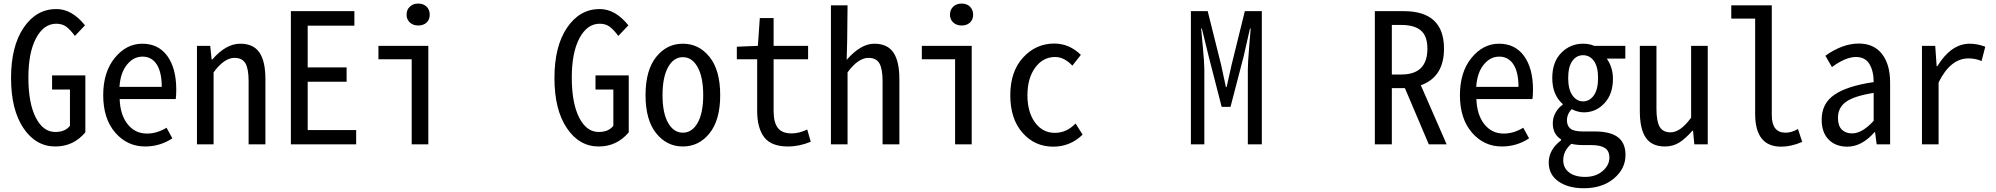

<svg xmlns="http://www.w3.org/2000/svg" viewBox="-20 -797 11020 1060"><path d="M285.2 11.7Q177.7 11.7 109.4 -89.8Q41 -191.4 41 -366.2Q41 -542 110.8 -644.5Q180.7 -747.1 291 -747.1Q377 -747.1 449.2 -657.2L393.6 -598.6Q369.1 -631.8 346.7 -648.9Q324.2 -666 291 -666Q221.7 -666 179.2 -586.4Q136.7 -506.8 136.7 -369.1Q136.7 -228.5 177.2 -148.4Q217.8 -68.4 285.2 -68.4Q339.8 -68.4 366.2 -102.5V-302.7H267.6V-380.9H451.2V-66.4Q385.7 11.7 285.2 11.7Z M781.2 11.7Q682.6 11.7 616.2 -64.9Q549.8 -141.6 549.8 -271.5Q549.8 -399.4 613.8 -477.5Q677.7 -555.7 765.6 -555.7Q854.5 -555.7 903.8 -487.8Q953.1 -419.9 953.1 -301.8Q953.1 -269.5 950.2 -250H640.6Q643.6 -163.1 684.6 -111.3Q725.6 -59.6 792 -59.6Q846.7 -59.6 899.4 -91.8L931.6 -33.2Q863.3 11.7 781.2 11.7ZM639.6 -317.4H873Q873 -398.4 845.2 -441.4Q817.4 -484.4 766.6 -484.4Q716.8 -484.4 680.7 -439.5Q644.5 -394.5 639.6 -317.4Z M1067.4 0V-543.9H1140.6L1148.4 -468.8H1152.3Q1227.5 -555.7 1306.6 -555.7Q1378.9 -555.7 1412.1 -507.3Q1445.3 -459 1445.3 -360.4V0H1352.5V-349.6Q1352.5 -417 1335 -447.3Q1317.4 -477.5 1274.4 -477.5Q1217.8 -477.5 1159.2 -397.5V0Z M1585.9 0V-735.4H1936.5V-655.3H1678.7V-424.8H1893.6V-345.7H1678.7V-79.1H1946.3V0Z M2252.9 0V-469.7H2069.3V-543.9H2344.7V0ZM2224.6 -715.8Q2224.6 -743.2 2242.7 -760.3Q2260.7 -777.3 2289.1 -777.3Q2317.4 -777.3 2335 -760.3Q2352.5 -743.2 2352.5 -715.8Q2352.5 -688.5 2335 -672.4Q2317.4 -656.2 2289.1 -656.2Q2260.7 -656.2 2242.7 -672.9Q2224.6 -689.5 2224.6 -715.8Z M3285.2 11.7Q3177.7 11.7 3109.4 -89.8Q3041 -191.4 3041 -366.2Q3041 -542 3110.8 -644.5Q3180.7 -747.1 3291 -747.1Q3377 -747.1 3449.2 -657.2L3393.6 -598.6Q3369.1 -631.8 3346.7 -648.9Q3324.2 -666 3291 -666Q3221.7 -666 3179.2 -586.4Q3136.7 -506.8 3136.7 -369.1Q3136.7 -228.5 3177.2 -148.4Q3217.8 -68.4 3285.2 -68.4Q3339.8 -68.4 3366.2 -102.5V-302.7H3267.6V-380.9H3451.2V-66.4Q3385.7 11.7 3285.2 11.7Z M3543.9 -271.5Q3543.9 -409.2 3602.5 -482.4Q3661.1 -555.7 3750 -555.7Q3838.9 -555.7 3897.5 -482.4Q3956.1 -409.2 3956.1 -271.5Q3956.1 -134.8 3897.5 -61.5Q3838.9 11.7 3750 11.7Q3661.1 11.7 3602.5 -61.5Q3543.9 -134.8 3543.9 -271.5ZM3862.3 -271.5Q3862.3 -371.1 3831.5 -426.3Q3800.8 -481.4 3750 -481.4Q3699.2 -481.4 3668.5 -426.3Q3637.7 -371.1 3637.7 -271.5Q3637.7 -172.9 3668.5 -118.7Q3699.2 -64.5 3750 -64.5Q3800.8 -64.5 3831.5 -118.7Q3862.3 -172.9 3862.3 -271.5Z M4330.1 11.7Q4238.3 11.7 4199.2 -39.1Q4160.2 -89.8 4160.2 -185.5V-469.7H4047.9V-539.1L4164.1 -543.9L4174.8 -697.3H4251V-543.9H4441.4V-469.7H4251V-183.6Q4251 -122.1 4273.9 -91.3Q4296.9 -60.5 4350.6 -60.5Q4391.6 -60.5 4436.5 -82L4456.1 -14.6Q4393.6 11.7 4330.1 11.7Z M4567.4 0V-767.6H4659.2L4657.2 -576.2L4654.3 -466.8Q4732.4 -555.7 4806.6 -555.7Q4878.9 -555.7 4912.1 -507.3Q4945.3 -459 4945.3 -360.4V0H4852.5V-349.6Q4852.5 -417 4835 -447.3Q4817.4 -477.5 4774.4 -477.5Q4717.8 -477.5 4659.2 -397.5V0Z M5252.9 0V-469.7H5069.3V-543.9H5344.7V0ZM5224.6 -715.8Q5224.6 -743.2 5242.7 -760.3Q5260.7 -777.3 5289.1 -777.3Q5317.4 -777.3 5335 -760.3Q5352.5 -743.2 5352.5 -715.8Q5352.5 -688.5 5335 -672.4Q5317.4 -656.2 5289.1 -656.2Q5260.7 -656.2 5242.7 -672.9Q5224.6 -689.5 5224.6 -715.8Z M5794.9 12.7Q5692.4 12.7 5625 -64Q5557.6 -140.6 5557.6 -271.5Q5557.6 -402.3 5628.4 -479.5Q5699.2 -556.6 5800.8 -556.6Q5882.8 -556.6 5947.3 -494.1L5900.4 -434.6Q5854.5 -482.4 5805.7 -482.4Q5738.3 -482.4 5695.3 -423.8Q5652.3 -365.2 5652.3 -271.5Q5652.3 -177.7 5694.3 -120.6Q5736.3 -63.5 5803.7 -63.5Q5868.2 -63.5 5918 -115.2L5957 -53.7Q5888.7 12.7 5794.9 12.7Z M6554.7 0V-735.4H6647.5L6721.7 -438.5L6748 -316.4H6752L6779.3 -438.5L6852.5 -735.4H6946.3V0H6869.1V-415Q6869.1 -451.2 6877 -544.9Q6884.8 -638.7 6884.8 -639.6H6880.9L6845.7 -484.4L6773.4 -207H6724.6L6653.3 -484.4L6615.2 -639.6H6611.3Q6612.3 -627 6620.6 -538.6Q6628.9 -450.2 6628.9 -415V0Z M7664.1 -385.7H7716.8Q7860.4 -385.7 7860.4 -528.3Q7860.4 -598.6 7824.2 -628.9Q7788.1 -659.2 7716.8 -659.2H7664.1ZM7966.8 0H7868.2L7736.3 -310.5H7730.5H7664.1V0H7570.3V-735.4H7730.5Q7952.1 -735.4 7952.1 -528.3Q7952.1 -372.1 7824.2 -326.2Z M8271.5 11.7Q8172.9 11.7 8106.4 -64.9Q8040 -141.6 8040 -271.5Q8040 -399.4 8104 -477.5Q8168 -555.7 8255.9 -555.7Q8344.7 -555.7 8394 -487.8Q8443.4 -419.9 8443.4 -301.8Q8443.4 -269.5 8440.4 -250H8130.9Q8133.8 -163.1 8174.8 -111.3Q8215.8 -59.6 8282.2 -59.6Q8336.9 -59.6 8389.6 -91.8L8421.9 -33.2Q8353.5 11.7 8271.5 11.7ZM8129.9 -317.4H8363.3Q8363.3 -398.4 8335.4 -441.4Q8307.6 -484.4 8256.8 -484.4Q8207 -484.4 8170.9 -439.5Q8134.8 -394.5 8129.9 -317.4Z M8723.6 242.2Q8637.7 242.2 8584 204.6Q8530.3 167 8530.3 100.6Q8530.3 29.3 8598.6 -22.5V-27.3Q8552.7 -55.7 8552.7 -116.2Q8552.7 -148.4 8568.4 -175.8Q8584 -203.1 8607.4 -218.8V-222.7Q8549.8 -273.4 8549.8 -366.2Q8549.8 -455.1 8599.6 -505.4Q8649.4 -555.7 8719.7 -555.7Q8755.9 -555.7 8781.2 -543.9H8953.1V-473.6H8850.6Q8884.8 -424.8 8884.8 -362.3Q8884.8 -277.3 8837.9 -227.1Q8791 -176.8 8724.6 -176.8Q8691.4 -176.8 8657.2 -194.3Q8630.9 -168 8630.9 -131.8Q8630.9 -102.5 8649.9 -86.9Q8668.9 -71.3 8717.8 -71.3H8783.2Q8870.1 -71.3 8912.1 -39.6Q8954.1 -7.8 8954.1 58.6Q8954.1 134.8 8890.1 188.5Q8826.2 242.2 8723.6 242.2ZM8719.7 -237.3Q8755.9 -237.3 8779.3 -270.5Q8802.7 -303.7 8802.7 -366.2Q8802.7 -428.7 8779.8 -460.4Q8756.8 -492.2 8719.7 -492.2Q8683.6 -492.2 8660.6 -460.4Q8637.7 -428.7 8637.7 -366.2Q8637.7 -303.7 8661.1 -270.5Q8684.6 -237.3 8719.7 -237.3ZM8731.4 179.7Q8790 179.7 8827.6 147.5Q8865.2 115.2 8865.2 73.2Q8865.2 36.1 8840.3 20Q8815.4 3.9 8763.7 3.9H8719.7Q8683.6 3.9 8655.3 -2.9Q8610.4 35.2 8610.4 87.9Q8610.4 129.9 8642.6 154.8Q8674.8 179.7 8731.4 179.7Z M9171.9 11.7Q9099.6 11.7 9066.4 -36.6Q9033.2 -85 9033.2 -183.6V-543.9H9125V-196.3Q9125 -127.9 9142.6 -97.2Q9160.2 -66.4 9203.1 -66.4Q9257.8 -66.4 9316.4 -147.5V-543.9H9408.2V0H9334L9327.1 -75.2H9323.2Q9287.1 -33.2 9252 -10.7Q9216.8 11.7 9171.9 11.7Z M9813.5 12.7Q9669.9 12.7 9669.9 -168V-694.3H9538.1V-767.6H9761.7V-161.1Q9761.7 -64.5 9837.9 -64.5Q9872.1 -64.5 9906.2 -85L9929.7 -13.7Q9869.1 12.7 9813.5 12.7Z M10178.7 12.7Q10114.3 12.7 10075.7 -26.4Q10037.1 -65.4 10037.1 -136.7Q10037.1 -225.6 10107.4 -273.9Q10177.7 -322.3 10324.2 -343.8Q10324.2 -404.3 10300.8 -443.4Q10277.3 -482.4 10226.6 -482.4Q10169.9 -482.4 10093.8 -426.8L10057.6 -489.3Q10152.3 -556.6 10242.2 -556.6Q10325.2 -556.6 10370.1 -499Q10415 -441.4 10415 -341.8V0H10340.8L10332 -67.4H10329.1Q10258.8 12.7 10178.7 12.7ZM10205.1 -60.5Q10260.7 -60.5 10324.2 -129.9V-284.2Q10214.8 -266.6 10170.9 -234.4Q10127 -202.1 10127 -146.5Q10127 -102.5 10148.4 -81.5Q10169.9 -60.5 10205.1 -60.5Z M10590.8 0V-543.9H10664.1L10671.9 -431.6H10675.8Q10752 -555.7 10854.5 -555.7Q10896.5 -555.7 10940.4 -539.1L10919.9 -460Q10886.7 -474.6 10847.7 -474.6Q10748 -474.6 10682.6 -341.8V0Z"/></svg>

Font: GenEi Gothic M Regular
Style: Regular
Weight: 400
Designer: o_tamon (Modified); [Source Han Sans]
Ryoko NISHIZUKA  (kana & ideographs); Paul D. Hunt (Latin, Greek & Cyrillic); Wenl
Version: Version 1.1a;Original Version 1.004